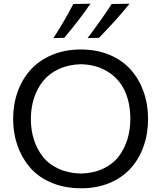

<svg xmlns="http://www.w3.org/2000/svg" viewBox="-20 -989 857 1020"><path d="M321.3 -788.1 263.7 -786.6Q322.3 -877 369.6 -967.8L460.4 -969.2Q405.3 -887.7 321.3 -788.1ZM505.9 -788.1 445.3 -786.6Q523.4 -890.1 573.2 -967.8L668 -969.2Q603.5 -888.2 505.9 -788.1ZM412.1 11.2Q323.7 11.2 253.7 -18.3Q183.6 -47.9 139.6 -98.9Q95.7 -149.9 72.8 -215.6Q49.8 -281.2 49.8 -356.9Q49.8 -435.1 74 -502.2Q98.1 -569.3 143.3 -619.1Q188.5 -668.9 256.8 -697.5Q325.2 -726.1 409.2 -726.1Q494.1 -726.1 562.5 -697.3Q630.9 -668.5 675 -618.4Q719.2 -568.4 742.9 -501.5Q766.6 -434.6 766.6 -357.4Q766.6 -278.3 742.4 -210.7Q718.3 -143.1 673.3 -93.8Q628.4 -44.4 561.3 -16.6Q494.1 11.2 412.1 11.2ZM409.7 -66.9Q476.6 -68.8 527.8 -92.8Q579.1 -116.7 610.1 -157.2Q641.1 -197.8 656.7 -248.3Q672.4 -298.8 672.4 -357.4Q672.4 -440.9 643.6 -504.6Q614.7 -568.4 554.7 -606.9Q494.6 -645.5 409.7 -647.9Q344.2 -646 292.7 -622.3Q241.2 -598.6 209.2 -558.8Q177.2 -519 160.6 -467.8Q144 -416.5 144 -357.4Q144 -297.9 160.2 -247.1Q176.3 -196.3 207.8 -156.2Q239.3 -116.2 291 -92.5Q342.8 -68.8 409.7 -66.9Z"/></svg>

Font: Commissioner Flair
Style: Regular
Weight: 400
Designer: Kostas Bartsokas
Foundry: Kostas Bartsokas
Version: Version 1.000